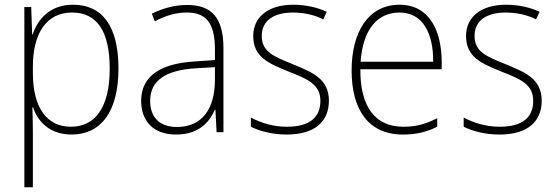

<svg xmlns="http://www.w3.org/2000/svg" viewBox="-20 -559 2353 812"><path d="M289 -539C192 -539 140 -479 118 -413H116L112 -529H83V233H119V0C119 -36 118 -73 117 -105H120C140 -44 191 10 283 10C406 10 481 -86 481 -269C481 -448 413 -539 289 -539ZM285 -506C391 -506 444 -425 444 -269C444 -102 381 -23 280 -23C180 -23 119 -101 119 -251V-276C119 -418 176 -506 285 -506Z M772 -538C719 -538 668 -524 622 -501L635 -469C684 -495 727 -506 770 -506C851 -506 889 -463 889 -349V-305L802 -299C659 -290 577 -238 577 -132C577 -49 627 10 724 10C818 10 863 -38 889 -95H891L896 0H925V-355C925 -484 875 -538 772 -538ZM805 -270 889 -275V-219C888 -101 837 -22 728 -22C656 -22 615 -62 615 -132C615 -220 683 -262 805 -270Z M1371 -133C1371 -227 1299 -254 1217 -288C1139 -320 1087 -339 1087 -407C1087 -472 1138 -506 1219 -506C1265 -506 1314 -495 1347 -477L1362 -509C1324 -527 1275 -539 1220 -539C1114 -539 1051 -487 1051 -407C1051 -317 1116 -291 1201 -256C1281 -225 1335 -202 1335 -133C1335 -64 1292 -23 1193 -23C1138 -23 1085 -38 1041 -62V-23C1075 -6 1128 10 1193 10C1310 10 1371 -44 1371 -133Z M1670 -539C1535 -539 1467 -420 1467 -261C1467 -99 1535 10 1684 10C1741 10 1785 -1 1829 -23V-59C1777 -33 1739 -23 1685 -23C1566 -23 1503 -109 1504 -266H1848V-296C1848 -430 1795 -539 1670 -539ZM1670 -506C1768 -506 1813 -418 1812 -298H1505C1515 -435 1576 -506 1670 -506Z M2271 -133C2271 -227 2199 -254 2117 -288C2039 -320 1987 -339 1987 -407C1987 -472 2038 -506 2119 -506C2165 -506 2214 -495 2247 -477L2262 -509C2224 -527 2175 -539 2120 -539C2014 -539 1951 -487 1951 -407C1951 -317 2016 -291 2101 -256C2181 -225 2235 -202 2235 -133C2235 -64 2192 -23 2093 -23C2038 -23 1985 -38 1941 -62V-23C1975 -6 2028 10 2093 10C2210 10 2271 -44 2271 -133Z"/></svg>

Font: Noto Sans Bengali SemiCondensed ExtraLight
Style: Regular
Weight: 200
Width: 4
Designer: Joana Ranito - Universal Thirst; Jelle Bosma - Monotype Design Team
Foundry: Universal Thirst ehf.
Version: Version 3.000